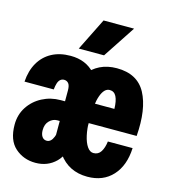

<svg xmlns="http://www.w3.org/2000/svg" viewBox="-117 -883 884 990"><g transform="rotate(15 325.0 -388.0)"><path d="M229 -119V-392Q229 -418 220 -429Q211 -440 196 -440Q185 -440 176.5 -433Q168 -426 163.5 -412Q159 -398 157 -378H1Q5 -437 29.5 -479.5Q54 -522 96.5 -545Q139 -568 197 -568Q279 -568 327.5 -514Q376 -460 376 -362V-119ZM163 12Q99 12 54 -28Q9 -68 9 -151Q9 -204 36 -245.5Q63 -287 108 -310.5Q153 -334 206 -334H241L239 -229H215Q193 -229 174.5 -211Q156 -193 156 -161Q156 -139 165 -126Q174 -113 190 -113Q213 -113 225.5 -144.5Q238 -176 236 -247L321 -159Q315 -74 271.5 -31Q228 12 163 12ZM440 12Q340 12 284.5 -65.5Q229 -143 229 -278Q229 -414 286.5 -491Q344 -568 444 -568Q554 -568 598.5 -485Q643 -402 632 -257H357L359 -362H485Q484 -405 472.5 -427.5Q461 -450 437 -450Q408 -450 391.5 -404.5Q375 -359 375 -271Q375 -228 383 -192Q391 -156 405.5 -135Q420 -114 439 -114Q465 -114 478.5 -135.5Q492 -157 496 -191H628Q624 -97 574 -42.5Q524 12 440 12ZM227 -615 313 -788H476L362 -615Z"/></g></svg>

Font: Azeret Mono Thin
Style: Bold
Weight: 700
Version: Version 1.002